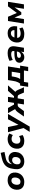

<svg xmlns="http://www.w3.org/2000/svg" viewBox="2504 -3272 947 5996"><g transform="rotate(-90 2978.0 -273.5)"><path d="M293 11Q210 11 154 -20.5Q98 -52 71.5 -109Q45 -166 51 -239Q56 -304 80.5 -354Q105 -404 145 -438.5Q185 -473 236.5 -491Q288 -509 346 -509Q429 -509 485 -477.5Q541 -446 567.5 -390.5Q594 -335 588 -260Q583 -195 558 -145Q533 -95 493 -60Q453 -25 402 -7Q351 11 293 11ZM300 -108Q340 -108 368 -128Q396 -148 413 -184.5Q430 -221 433 -267Q438 -325 413.5 -358Q389 -391 339 -391Q300 -391 271.5 -371Q243 -351 226 -315Q209 -279 206 -232Q201 -174 225.5 -141Q250 -108 300 -108Z M941 11Q849 11 790 -27Q731 -65 707 -133Q683 -201 697 -294L708 -360Q717 -422 738 -474Q759 -526 797 -568Q835 -610 894.5 -641Q954 -672 1041 -691L1203 -727L1231 -608L1035 -567Q982 -556 944 -533Q906 -510 883.5 -476Q861 -442 853 -396L847 -353H841Q856 -386 881.5 -415Q907 -444 945.5 -462.5Q984 -481 1035 -481Q1094 -482 1140.5 -453.5Q1187 -425 1211.5 -374.5Q1236 -324 1230 -258Q1224 -174 1184.5 -113.5Q1145 -53 1082.5 -21Q1020 11 941 11ZM940 -104Q978 -104 1006.5 -121.5Q1035 -139 1052.5 -172Q1070 -205 1073 -250Q1078 -307 1052 -338Q1026 -369 978 -369Q941 -369 912 -351Q883 -333 866 -300.5Q849 -268 845 -225Q840 -165 866 -134.5Q892 -104 940 -104Z M1575 11Q1491 11 1435 -21Q1379 -53 1352.5 -109.5Q1326 -166 1333 -240Q1338 -297 1360 -346.5Q1382 -396 1420.5 -432Q1459 -468 1512.5 -488.5Q1566 -509 1633 -509Q1685 -509 1732 -494Q1779 -479 1808 -455L1759 -345Q1737 -364 1705 -375Q1673 -386 1640 -386Q1604 -386 1577 -374.5Q1550 -363 1531.5 -342Q1513 -321 1502.5 -294Q1492 -267 1490 -235Q1485 -178 1513.5 -145Q1542 -112 1603 -112Q1634 -112 1667 -123Q1700 -134 1727 -152L1759 -42Q1738 -26 1708 -14Q1678 -2 1644 4.5Q1610 11 1575 11Z M1858 180 1996 -43 1988 21 1848 -498H2009L2082 -153H2069L2252 -498H2418L2023 180Z M2337 0 2474 -194Q2494 -221 2515 -240.5Q2536 -260 2561 -272Q2586 -284 2614 -287L2589 -241L2443 -498H2604L2711 -310H2764L2794 -498H2952L2923 -310H2973L3140 -498H3310L3084 -241L3055 -284Q3084 -281 3105 -269Q3126 -257 3141 -237.5Q3156 -218 3168 -190L3250 0H3086L3024 -144Q3016 -163 3006 -174.5Q2996 -186 2982.5 -190.5Q2969 -195 2950 -195H2905L2874 0H2715L2746 -195H2702Q2683 -195 2668 -190.5Q2653 -186 2640.5 -174.5Q2628 -163 2614 -144L2509 0Z M3265 132 3305 -120H3366Q3389 -149 3405.5 -182Q3422 -215 3434 -258.5Q3446 -302 3454 -360L3476 -498H3901L3842 -120H3927L3887 132H3754L3776 0H3418L3397 132ZM3508 -118H3695L3737 -381H3591L3581 -320Q3572 -262 3554 -208.5Q3536 -155 3508 -118Z M4189 11Q4136 11 4096 -11.5Q4056 -34 4034.5 -71Q4013 -108 4017 -153Q4021 -204 4054.5 -236Q4088 -268 4154 -283.5Q4220 -299 4321 -299H4397L4385 -220H4322Q4271 -220 4238 -215Q4205 -210 4188.5 -196.5Q4172 -183 4170 -157Q4167 -128 4187.5 -111.5Q4208 -95 4242 -95Q4272 -95 4298 -108Q4324 -121 4342.5 -145.5Q4361 -170 4365 -202L4383 -311Q4390 -355 4366 -376.5Q4342 -398 4286 -398Q4244 -398 4199 -386.5Q4154 -375 4105 -349L4075 -450Q4109 -469 4148.5 -482Q4188 -495 4231 -502Q4274 -509 4318 -509Q4401 -509 4451 -481.5Q4501 -454 4521 -402.5Q4541 -351 4529 -278L4485 0H4349L4365 -100H4366Q4349 -64 4322 -39Q4295 -14 4262 -1.5Q4229 11 4189 11Z M4914 11Q4822 11 4760.5 -20.5Q4699 -52 4671 -108.5Q4643 -165 4649 -240Q4655 -319 4693 -379.5Q4731 -440 4794.5 -474.5Q4858 -509 4941 -509Q5019 -509 5071 -475.5Q5123 -442 5145 -381.5Q5167 -321 5156 -241L5152 -212H4771L4784 -296H5048L5033 -280Q5039 -319 5030 -347.5Q5021 -376 4998 -391.5Q4975 -407 4937 -407Q4900 -407 4871.5 -390Q4843 -373 4825.5 -344Q4808 -315 4801 -278L4797 -249Q4789 -202 4801.5 -169Q4814 -136 4847 -119.5Q4880 -103 4931 -103Q4971 -103 5013 -114Q5055 -125 5087 -146L5120 -46Q5078 -18 5023.5 -3.5Q4969 11 4914 11Z M5242 0 5320 -498H5453L5572 -221L5778 -498H5920L5841 0H5702L5751 -309H5760L5593 -82H5520L5421 -309H5430L5381 0Z"/></g></svg>

Font: Nunito Sans 9pt ExtraBold
Style: Italic
Weight: 800
Italic angle: -9°
Version: Version 3.101;gftools[0.9.27]